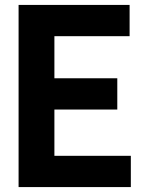

<svg xmlns="http://www.w3.org/2000/svg" viewBox="-20 -760 577 780"><path d="M55.5 0V-740H506.5V-613H201V-442H456.5V-315H201V-127H511.5V0Z"/></svg>

Font: Encode Sans Condensed Condensed
Style: Bold
Weight: 700
Width: 3
Designer: Multiple Designers
Foundry: Impallari Type
Version: Version 3.000; ttfautohint (v1.8.3) -l 8 -r 50 -G 200 -x 14 